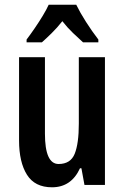

<svg xmlns="http://www.w3.org/2000/svg" viewBox="-20 -879 528 816"><path d="M426 -636V-93H339L326 -164H320Q283 -83 201 -83Q128 -83 94.5 -136.5Q61 -190 61 -282V-636H171V-311Q171 -182 229 -182Q280 -182 297.5 -225.5Q315 -269 315 -354V-636ZM304 -859Q320 -826 345.5 -786Q371 -746 398 -711V-699H333Q314 -716 290 -739Q266 -762 245 -789Q223 -761 199 -737.5Q175 -714 158 -699H93V-711Q109 -732 127.5 -759Q146 -786 162 -812.5Q178 -839 187 -859Z"/></svg>

Font: Noto Sans Kannada UI ExtraCondensed SemiBold
Style: Regular
Weight: 600
Width: 2
Designer: Jelle Bosma - Monotype Design Team
Foundry: Monotype Imaging Inc.
Version: Version 2.005; ttfautohint (v1.8.4.7-5d5b)